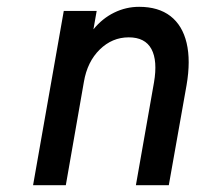

<svg xmlns="http://www.w3.org/2000/svg" viewBox="-20 -543 588 563"><path d="M77 0 167 -511H263.5L254 -457Q280 -489 314.8 -506Q349.5 -523 388 -523Q444.5 -523 479.8 -495.8Q515 -468.5 527.2 -417Q539.5 -365.5 527 -293L475 0H378.5L431.5 -301Q442.5 -365 424 -399.2Q405.5 -433.5 357.5 -433.5Q309 -433.5 272.5 -397.8Q236 -362 226 -303L173 0Z"/></svg>

Font: Overpass Medium
Style: Italic
Weight: 500
Italic angle: -10°
Designer: Delve Withrington, Dave Bailey, Thomas Jockin
Foundry: Delve Fonts LLC
Version: Version 4.000